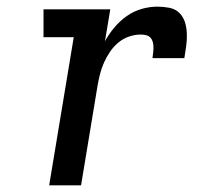

<svg xmlns="http://www.w3.org/2000/svg" viewBox="-20 -558 640 578"><path d="M128 0 202 -446H111V-530H312L296 -434Q308 -456 324.5 -475.5Q341 -495 361.5 -509.5Q382 -524 406 -531Q430 -538 454 -538Q472 -538 490 -534.5Q508 -531 520 -519Q532 -507 537 -490.5Q542 -474 542.5 -455.5Q543 -437 540.5 -419Q538 -401 535 -383H439Q440 -391 441 -399Q442 -407 442 -415.5Q442 -424 440 -431.5Q438 -439 433 -444.5Q428 -450 420 -452Q412 -454 404 -454Q386 -454 368.5 -448Q351 -442 336.5 -430Q322 -418 311.5 -402.5Q301 -387 293.5 -370.5Q286 -354 281.5 -336.5Q277 -319 274 -302L224 0Z"/></svg>

Font: Iosevka Slab Medium Extended
Style: Italic
Weight: 500
Width: 7
Italic angle: -9°
Monospace: yes
Designer: Belleve Invis
Foundry: Belleve Invis
Version: Version 11.1.0; ttfautohint (v1.8.3)